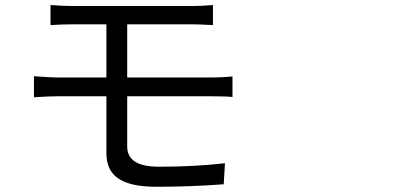

<svg xmlns="http://www.w3.org/2000/svg" viewBox="-20 -713 1540 748"><path d="M587.9 14.6Q482.4 14.6 435.5 -21.5Q394.5 -52.7 394.5 -117.2V-337.9H205.1Q167 -337.9 112.3 -334V-416Q178.7 -411.1 205.1 -411.1H394.5V-618.2H264.6Q216.8 -618.2 176.8 -615.2V-693.4Q229.5 -689.5 264.6 -689.5H729.5Q766.6 -689.5 809.6 -693.4V-615.2Q802.7 -615.2 789.1 -616.2Q753.9 -618.2 729.5 -618.2H475.6V-411.1H804.7Q840.8 -411.1 885.7 -415V-335Q863.3 -337.9 806.6 -337.9H475.6V-141.6Q475.6 -63.5 599.6 -63.5Q739.3 -63.5 856.4 -77.1L851.6 4.9Q724.6 14.6 587.9 14.6Z"/></svg>

Font: Bpmf GenYo Gothic R
Style: R
Weight: 400
Foundry: But Ko
Version: Version 1.320